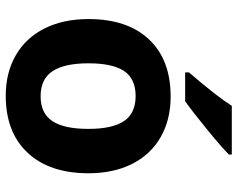

<svg xmlns="http://www.w3.org/2000/svg" viewBox="-98 -708 816 659"><g transform="rotate(90 309.5 -378.0)"><path d="M509.8 -766.1V-755.9Q484.9 -731 423.8 -681.2Q362.8 -631.3 327.1 -606H228V-619.1Q310.1 -714.4 342.8 -766.1ZM311 -556.2Q390.1 -556.2 450 -522Q509.8 -487.8 542 -424.1Q574.2 -360.4 574.2 -273.9Q574.2 -140.6 503.9 -65.4Q433.6 9.8 308.1 9.8Q229 9.8 169.2 -24.7Q109.4 -59.1 77.1 -123.5Q44.9 -188 44.9 -273.9Q44.9 -407.7 114.7 -481.9Q184.6 -556.2 311 -556.2ZM395 -396.2Q368.2 -436 309.1 -436Q250 -436 223.4 -396.5Q196.8 -356.9 196.8 -274.2Q196.8 -191.4 223.9 -150.6Q251 -109.9 309.8 -109.9Q368.7 -109.9 395.3 -150.4Q421.9 -190.9 421.9 -273.7Q421.9 -356.4 395 -396.2Z"/></g></svg>

Font: Open Sans Hebrew
Style: Bold
Weight: 700
Foundry: Ascender Corporation, Yanek Iontef
Version: Version 2.001;PS 002.001;hotconv 1.0.70;makeotf.lib2.5.58329